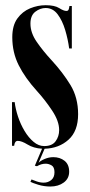

<svg xmlns="http://www.w3.org/2000/svg" viewBox="-20 -546 336 719"><path d="M168.5 152.5Q145 152.5 123.2 145.8Q101.5 139 94 135L98 126Q103.5 128.5 117 133.2Q130.5 138 143.5 138Q160 138 172 128.2Q184 118.5 184 99Q184 79.5 173 73.2Q162 67 151 67Q134.5 67 118.5 76.5L110.5 74.5L137.5 11Q105.5 9 83.2 -4.8Q61 -18.5 46.5 -18.5Q35 -18.5 33 0H25V-163.5H35Q38 -138 47.5 -109.2Q57 -80.5 72 -55.5Q87 -30.5 105.8 -14.8Q124.5 1 145.5 1Q175 1 188.2 -17Q201.5 -35 201.5 -59Q201.5 -92.5 175.2 -132Q149 -171.5 118.5 -205Q74 -254 50 -301.8Q26 -349.5 26 -406.5Q26 -450.5 45 -476.8Q64 -503 92.8 -514.8Q121.5 -526.5 151 -526.5Q184.5 -526.5 201.5 -515.8Q218.5 -505 228.5 -505Q235 -505 237 -510.2Q239 -515.5 240 -523.5H249V-364.5H239Q234.5 -399 224 -434Q213.5 -469 195.8 -492.5Q178 -516 151 -516Q130.5 -516 112.2 -502Q94 -488 94 -457.5Q94 -423 117.8 -388.8Q141.5 -354.5 173.5 -320Q215 -275 243.8 -227.8Q272.5 -180.5 272.5 -118.5Q272.5 -55 236.5 -22.8Q200.5 9.5 147 11L124.5 63.5Q131.5 56 147.5 49.2Q163.5 42.5 179.5 42.5Q204.5 42.5 221.8 56.2Q239 70 239 97Q239 122.5 218.8 137.5Q198.5 152.5 168.5 152.5Z"/></svg>

Font: Imbue 100pt
Style: Bold
Weight: 700
Designer: Tyler Finck
Foundry: Etcetera Type Company
Version: Version 1.102; ttfautohint (v1.8.3)